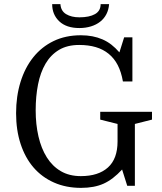

<svg xmlns="http://www.w3.org/2000/svg" viewBox="-20 -901 785 931"><path d="M372 -47Q316 -47 275 -71Q234 -95 207 -138Q180 -181 166.5 -239.5Q153 -298 153 -366Q153 -434 164.5 -492Q176 -550 201 -592.5Q226 -635 266 -659Q306 -683 364 -683Q409 -683 444.5 -672.5Q480 -662 507 -640Q534 -618 551 -585Q568 -552 576 -506H622V-720H582L559 -647Q540 -669 520 -684.5Q500 -700 477 -710Q454 -720 428 -725Q402 -730 372 -730Q298 -730 240 -702Q182 -674 141.5 -623.5Q101 -573 79.5 -503.5Q58 -434 58 -352Q58 -270 80 -203Q102 -136 142.5 -89Q183 -42 241.5 -16Q300 10 373 10Q437 10 482.5 -10.5Q528 -31 572 -79L597 0H634V-300L717 -321V-359H466V-321L550 -300V-215Q550 -131 503.5 -89Q457 -47 372 -47ZM509 -881H468Q468 -848 440.5 -832.5Q413 -817 365 -817Q326 -817 300.5 -832.5Q275 -848 273 -881H233Q233 -830 267.5 -797.5Q302 -765 365 -765Q395 -765 421 -773Q447 -781 466 -796Q485 -811 496 -832.5Q507 -854 509 -881Z"/></svg>

Font: GradeGX
Style: Regular
Weight: 100
Width: 1
Designer: Adam Twardoch
Foundry: Adam Twardoch
Version: Version 2.002; DEVELOPMENT